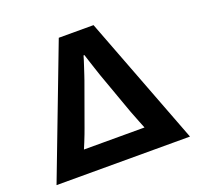

<svg xmlns="http://www.w3.org/2000/svg" viewBox="-120 -821 1002 957"><g transform="rotate(-20 381.0 -343.0)"><path d="M22.9 0 284.6 -686.4H468.9L730.8 0ZM212 -120.1H533.2Q529.4 -130.9 517.5 -159.5Q505.7 -188 494.4 -218.8L415 -440Q409.6 -456.4 401 -482Q392.3 -507.7 385 -530.7Q377.7 -553.8 375.2 -561.6H370.4Q369 -554.9 363.8 -538.9Q358.7 -522.9 352.3 -503.6Q346 -484.3 340.4 -467.5Q334.8 -450.7 331.8 -442.3L251 -218.7Q248 -208.7 240.8 -191.1Q233.7 -173.5 226.3 -154.4Q218.9 -135.4 212 -120.1Z"/></g></svg>

Font: Archivo SemiBold
Style: Regular
Weight: 600
Designer: Hector Gatti
Foundry: Omnibus-Type
Version: Version 2.001